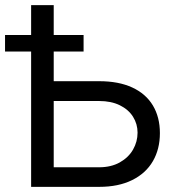

<svg xmlns="http://www.w3.org/2000/svg" viewBox="-43 -727 685 747"><path d="M579.1 -209Q579.1 -147 551.8 -99.9Q524.4 -52.7 471.2 -26.4Q418 0 342.8 0H78.1V-526.4H-23.4V-590.8H78.1V-707H166V-590.8H282.2V-526.4H166V-411.1H342.8Q418.5 -411.1 471.4 -386.7Q524.4 -362.3 551.8 -316.7Q579.1 -271 579.1 -209ZM342.8 -76.2Q389.2 -76.2 423.1 -95.2Q457 -114.3 474.6 -145Q492.2 -175.8 492.2 -210.9Q492.2 -244.6 474.6 -272.7Q457 -300.8 423.3 -317.4Q389.6 -334 342.8 -334H166V-76.2Z"/></svg>

Font: Pretendard
Style: Regular
Weight: 400
Designer: Base glyphs from Inter by Rasmus Andersson; Hangeul glyphs from Noto Sans CJK(Source Han Sans) by Jang Soo-young and Kan
Foundry: Kil Hyung-jin
Version: Version 1.309